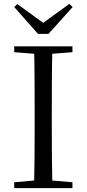

<svg xmlns="http://www.w3.org/2000/svg" viewBox="-20 -966 445 986"><path d="M69 -945 229 -829H175L336 -946L353 -930L229 -792H175L53 -930ZM53 0V-30L191 -42H212L352 -30V0ZM155 0Q157 -84 157.5 -168Q158 -252 158 -337V-391Q158 -476 157.5 -560.5Q157 -645 155 -728H249Q247 -645 246.5 -560.5Q246 -476 246 -391V-337Q246 -252 246.5 -168Q247 -84 249 0ZM53 -698V-728H352V-698L212 -687H191Z"/></svg>

Font: Noto Serif KR
Style: Regular
Weight: 400
Designer: Ryoko NISHIZUKA  (kana & ideographs); Frank Grießhammer (Latin, Greek & Cyrillic); Wenlong ZHANG  (bopomofo); Sandoll Co
Foundry: Adobe
Version: Version 2.003-H1;hotconv 1.1.1;makeotfexe 2.6.0